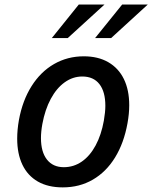

<svg xmlns="http://www.w3.org/2000/svg" viewBox="-20 -804 660 832"><path d="M54.5 -203.5Q54.5 -241.5 62 -284Q77.5 -368.5 116.8 -430.8Q156 -493 214.2 -526.5Q272.5 -560 343 -560Q405 -560 449.2 -534.5Q493.5 -509 516.8 -461.5Q540 -414 540 -348Q540 -311.5 532.5 -270Q517 -184 478.5 -121.5Q440 -59 382.2 -25.5Q324.5 8 252 8Q188.5 8 144.2 -17.2Q100 -42.5 77.2 -90Q54.5 -137.5 54.5 -203.5ZM430 -281Q436.5 -319 436.5 -345.5Q436.5 -406.5 410.8 -439.5Q385 -472.5 336.5 -472.5Q295.5 -472.5 260.2 -447.2Q225 -422 200 -375.5Q175 -329 163.5 -266.5Q157.5 -233.5 157.5 -205.5Q157.5 -145.5 183.5 -112.5Q209.5 -79.5 256.5 -79.5Q299.5 -79.5 334.8 -104Q370 -128.5 394.5 -174Q419 -219.5 430 -281ZM509.5 -784.5H620.5L461.5 -639H392ZM321.5 -784.5H433L273.5 -639H204.5Z"/></svg>

Font: JuliaMono MediumItalic
Style: Regular
Weight: 500
Italic angle: -9°
Monospace: yes
Designer: cormullion
Foundry: corm
Version: Version 0.049; ttfautohint (v1.8.4)